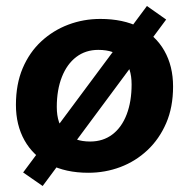

<svg xmlns="http://www.w3.org/2000/svg" viewBox="-20 -564 629 639"><path d="M274 11Q198 11 144 -17.5Q90 -46 61.5 -97Q33 -148 33 -215Q33 -284 55.5 -337Q78 -390 117.5 -426.5Q157 -463 207.5 -482Q258 -501 314 -501Q390 -501 444 -473.5Q498 -446 527 -395Q556 -344 556 -276Q556 -207 533 -154Q510 -101 470.5 -64Q431 -27 380.5 -8Q330 11 274 11ZM280 -93Q323 -93 354 -116.5Q385 -140 401.5 -183Q418 -226 418 -283Q418 -339 390 -368.5Q362 -398 307 -398Q265 -398 234 -374.5Q203 -351 186 -308Q169 -265 169 -208Q169 -151 198 -122Q227 -93 280 -93ZM122 55 57 10 469 -544 533 -499Z"/></svg>

Font: Nunito Sans 12pt ExtraLight 12pt ExtraBold
Style: Italic
Weight: 800
Italic angle: -9°
Version: Version 3.101;gftools[0.9.27]